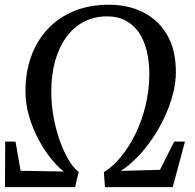

<svg xmlns="http://www.w3.org/2000/svg" viewBox="-22 -772 804 792"><path d="M-1.5 0 -0.5 -188H42L63 -67.5L241.5 -64.5Q217.5 -82 189.8 -116Q162 -150 137.8 -195Q113.5 -240 98.2 -291.8Q83 -343.5 83 -396.5Q83 -472.5 106 -537.5Q129 -602.5 173.5 -650.8Q218 -699 282 -725.8Q346 -752.5 427.5 -752.5Q507.5 -752.5 569.8 -720.8Q632 -689 667.8 -627.2Q703.5 -565.5 703.5 -475Q703.5 -429.5 690.8 -381.8Q678 -334 656.2 -287.5Q634.5 -241 605.5 -198.8Q576.5 -156.5 543.5 -122.8Q510.5 -89 476.5 -67L638 -71.5L696.5 -188H741L690.5 0H411L406.5 -62Q443.5 -84.5 477 -125.2Q510.5 -166 536.8 -219.8Q563 -273.5 578.2 -336Q593.5 -398.5 594 -465Q594 -519 583 -563.2Q572 -607.5 550 -639Q528 -670.5 495.5 -687.5Q463 -704.5 420 -704.5Q367 -704.5 324.2 -682.2Q281.5 -660 251.5 -618.8Q221.5 -577.5 205.5 -520.5Q189.5 -463.5 189.5 -394.5Q189.5 -340.5 199.2 -288Q209 -235.5 225.2 -190.2Q241.5 -145 261.5 -111.8Q281.5 -78.5 302.5 -62.5L287.5 0Z"/></svg>

Font: Merriweather 60pt
Style: Italic
Weight: 400
Italic angle: -7.8°
Version: Version 2.101